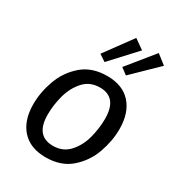

<svg xmlns="http://www.w3.org/2000/svg" viewBox="-191 -915 960 1044"><g transform="rotate(30 289.0 -392.5)"><path d="M52 -206Q52 -280 79.5 -356.5Q107 -433 168 -486Q229 -539 325 -539Q422 -539 474 -481Q526 -423 526 -321Q526 -248 499 -171.5Q472 -95 411 -41.5Q350 12 254 12Q157 12 104.5 -46Q52 -104 52 -206ZM430 -331Q430 -465 322 -465Q259 -465 220 -421.5Q181 -378 164.5 -316.5Q148 -255 148 -196Q148 -62 257 -62Q320 -62 359 -105.5Q398 -149 414 -210.5Q430 -272 430 -331ZM418 -754 273 -597 231 -625 357 -797ZM563 -741 410 -592 370 -622 504 -787Z"/></g></svg>

Font: FiraGO
Style: Italic
Weight: 400
Italic angle: -8°
Designer: bBox Type GmbH
Foundry: bBox Type GmbH
Version: Version 1.001